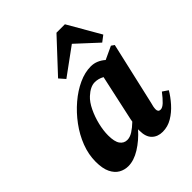

<svg xmlns="http://www.w3.org/2000/svg" viewBox="-214 -876 1015 1015"><g transform="rotate(-45 293.5 -369.0)"><path d="M191 -176Q191 -129 206 -108Q221 -87 246 -87Q266 -87 287.5 -100.5Q309 -114 333 -137Q334 -142 334.5 -146Q335 -150 336 -154L392 -411Q367 -425 340 -425Q307 -425 270 -391Q247 -370 229 -332.5Q211 -295 201 -253.5Q191 -212 191 -176ZM409 15Q372 15 349 -7.5Q326 -30 326 -76Q326 -79 326 -82Q326 -85 326 -87Q286 -42 240 -13.5Q194 15 152 15Q124 15 100 1.5Q76 -12 61 -42.5Q46 -73 46 -124Q46 -178 66.5 -231.5Q87 -285 122.5 -333Q158 -381 202 -418.5Q246 -456 293 -477.5Q340 -499 384 -499Q407 -499 427 -490.5Q447 -482 464 -467L537 -501L554 -489L474 -139Q470 -126 468 -115Q466 -104 466 -96Q466 -76 484 -76Q498 -76 515.5 -92.5Q533 -109 556 -139L587 -118Q569 -87 541.5 -56Q514 -25 480.5 -5Q447 15 409 15ZM516 -545 398 -654 246 -543 217 -576 382 -753H445L550 -571Z"/></g></svg>

Font: Source Serif Pro
Style: Bold Italic
Weight: 700
Italic angle: -12°
Designer: Frank Grießhammer
Foundry: Adobe Systems Incorporated
Version: Version 3.001;hotconv 1.0.111;makeotfexe 2.5.65597